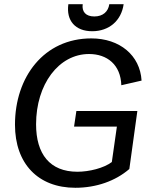

<svg xmlns="http://www.w3.org/2000/svg" viewBox="-20 -876 721 910"><path d="M337 14C436 14 527 -18 593 -75L631 -350H342L331 -276H534L510 -108C472 -79 402 -62 347 -62C216 -62 151 -146 151 -287C151 -476 258 -620 402 -620C488 -620 552 -569 555 -472L651 -494C644 -614 547 -694 413 -694C188 -694 51 -511 51 -285C51 -100 161 14 337 14ZM417 -728C497 -728 555 -778 566 -856H498C493 -821 468 -798 427 -798C387 -798 367 -820 372 -856H304C293 -778 337 -728 417 -728Z"/></svg>

Font: Ronzino Oblique
Style: Italic
Weight: 400
Italic angle: -8°
Designer: Nunzio Mazzaferro
Foundry: Collletttivo
Version: Version 1.000;Glyphs 3.3 (3337)